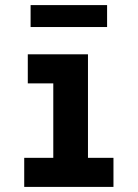

<svg xmlns="http://www.w3.org/2000/svg" viewBox="-20 -733 540 753"><path d="M75 0V-114H189V-406H89V-520H325V-114H425V0ZM100 -627V-713H400V-627Z"/></svg>

Font: Iosevka Term Curly Heavy
Style: Regular
Weight: 900
Designer: Belleve Invis
Foundry: Belleve Invis
Version: Version 32.3.0